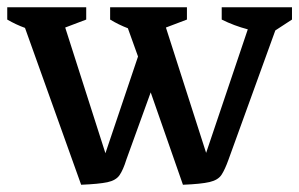

<svg xmlns="http://www.w3.org/2000/svg" viewBox="-35 -505 826 530"><path d="M189 5 34 -428Q9 -437 -15 -451V-485H203V-451L145 -429L256 -82L346 -349L318 -427Q292 -437 269 -451V-485H481V-451L423 -429L534 -83L649 -424Q611 -434 577 -451V-485H771V-451L725 -421L596 -65Q586 -37 576.5 -22.5Q567 -8 543.5 -2.5Q520 3 470 5L381 -250L314 -65Q305 -36 295 -21.5Q285 -7 261.5 -2Q238 3 189 5Z"/></svg>

Font: Piazzolla Medium
Style: Regular
Weight: 500
Designer: Juan Pablo del Peral
Foundry: Huerta Tipografica
Version: Version 1.330